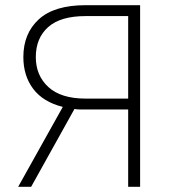

<svg xmlns="http://www.w3.org/2000/svg" viewBox="-20 -720 660 740"><path d="M222 -308Q146 -327 108 -377.5Q70 -428 70 -500Q70 -591 129.5 -645.5Q189 -700 310 -700H520V0H474V-298H310Q299 -298 288.5 -298Q278 -298 267 -300L100 0H50ZM118 -500Q118 -429 166.5 -384.5Q215 -340 310 -340H474V-658H310Q213 -658 165.5 -615.5Q118 -573 118 -500Z"/></svg>

Font: Retni Sans Light
Style: Regular
Weight: 300
Designer: Vitaly Kuzmin
Foundry: ParaType Ltd.
Version: Version 1.00;March 2, 2019;FontCreator 11.5.0.2425 64-bit; t